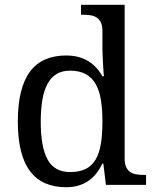

<svg xmlns="http://www.w3.org/2000/svg" viewBox="-20 -780 654 810"><path d="M505.9 -109.9Q505.9 -87.9 512.5 -74.5Q519 -61 530.3 -53.7Q541.5 -46.4 556.4 -44.2Q571.3 -42 587.9 -42H596.2V0H426.8L416 -89.8H412.1Q400.9 -66.9 386.5 -48.6Q372.1 -30.3 353.5 -17.3Q335 -4.4 311.5 2.7Q288.1 9.8 258.8 9.8Q209.5 9.8 171.4 -6.6Q133.3 -22.9 107.4 -56.9Q81.5 -90.8 68.4 -143.1Q55.2 -195.3 55.2 -267.1Q55.2 -339.4 68.4 -392.1Q81.5 -444.8 107.4 -479Q133.3 -513.2 171.4 -529.5Q209.5 -545.9 258.8 -545.9Q287.6 -545.9 311 -539.6Q334.5 -533.2 353.3 -521.5Q372.1 -509.8 386.7 -493.7Q401.4 -477.5 412.1 -458H418Q416.5 -482.4 415 -503.9Q414.1 -522.5 413.1 -540.8Q412.1 -559.1 412.1 -567.9V-649.9Q412.1 -671.9 405.5 -685.3Q398.9 -698.7 387.7 -706.1Q376.5 -713.4 361.6 -715.6Q346.7 -717.8 330.1 -717.8H321.8V-759.8H505.9ZM275.9 -54.2Q314.9 -54.2 341.1 -67.1Q367.2 -80.1 383.1 -106.4Q398.9 -132.8 405.5 -172.9Q412.1 -212.9 412.1 -267.1Q412.1 -319.3 405.5 -359.4Q398.9 -399.4 383.1 -426.5Q367.2 -453.6 340.8 -467.8Q314.5 -481.9 274.9 -481.9Q242.2 -481.9 218.8 -467.8Q195.3 -453.6 180.4 -426.3Q165.5 -398.9 158.7 -358.6Q151.9 -318.4 151.9 -266.1Q151.9 -159.7 180.7 -106.9Q209.5 -54.2 275.9 -54.2Z"/></svg>

Font: Droid Serif
Style: Regular
Weight: 400
Version: Version 1.00 build 112